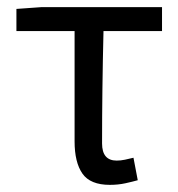

<svg xmlns="http://www.w3.org/2000/svg" viewBox="-20 -506 500 538"><path d="M288 12Q233 12 211 -19.5Q189 -51 189 -110V-419H26V-481L96 -486H434V-419H270Q268 -337 267 -257.5Q266 -178 266 -104Q266 -56 307 -56Q318 -56 330 -58.5Q342 -61 354 -64L366 -1Q352 3 331.5 7.5Q311 12 288 12Z"/></svg>

Font: .
Style: 
Weight: 400
Designer: Paul D. Hunt, Dalton Maag
Foundry: Dalton Maag Ltd
Version: Version 1.200